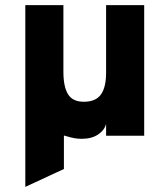

<svg xmlns="http://www.w3.org/2000/svg" viewBox="-20 -531 659 751"><path d="M395 0V-46Q388 -21 363 -4.5Q338 12 299 12Q285 12 271 9.5Q257 7 244.5 3Q232 -1 230 -1V130L79 200V-511H228V-250Q228 -192 246 -162.5Q264 -133 308 -133Q354 -133 374.5 -161Q395 -189 395 -248V-511H544V0Z"/></svg>

Font: Overpass Heavy
Style: Regular
Weight: 900
Designer: Delve Withrington, Thomas Jockin
Foundry: Delve Fonts
Version: Version 3.000;DELV;Overpass